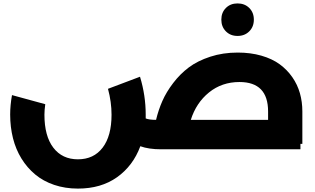

<svg xmlns="http://www.w3.org/2000/svg" viewBox="-20 -881 1856 1133"><path d="M1450.9 -696Q1423.8 -668.9 1381.8 -668.9Q1339.8 -668.9 1313 -696Q1286.1 -723.1 1286.1 -765.1Q1286.1 -807.1 1313 -834Q1339.8 -860.8 1381.8 -860.8Q1423.8 -860.8 1450.9 -834Q1478 -807.1 1478 -765.1Q1478 -723.1 1450.9 -696ZM1764.2 -223.1V-32.2H1752.9V0H931.2Q857.4 0 808.1 -18.1Q765.1 97.7 670.7 164.8Q576.2 231.9 439.9 231.9Q364.3 231.9 299.6 210Q234.9 188 187.5 148.4Q140.1 108.9 106.7 54.7Q73.2 0.5 56.6 -65.4Q40 -131.3 40 -205.1Q40 -259.8 50.8 -319.8L247.1 -266.1Q242.2 -231 242.2 -204.1Q242.2 -78.1 294.7 -9.5Q347.2 59.1 439.9 59.1Q533.2 59.1 585.7 -9.8Q638.2 -78.6 638.2 -204.1Q638.2 -279.3 617.2 -356.9L806.2 -428.2Q839.8 -317.9 839.8 -205.1V-182.1Q859.9 -173.8 900.9 -173.8Q914.6 -231.4 938 -284.7Q961.4 -337.9 1002 -391.1Q1042.5 -444.3 1094.2 -483.2Q1146 -522 1220.7 -546.4Q1295.4 -570.8 1382.8 -570.8Q1459 -570.8 1522.5 -552.5Q1585.9 -534.2 1630.1 -502Q1674.3 -469.7 1704.8 -425.8Q1735.4 -381.8 1749.8 -330.8Q1764.2 -279.8 1764.2 -223.1ZM1393.1 -397Q1289.6 -397 1213.6 -335.7Q1137.7 -274.4 1106 -173.8H1562V-223.1Q1562 -397 1393.1 -397Z"/></svg>

Font: Montserrat-Arabic ExtraBold
Style: Regular
Weight: 800
Designer: Mohamed Gaber
Foundry: Kief Type Foundry
Version: Version 5.008;PS 005.008;hotconv 1.0.88;makeotf.lib2.5.64775